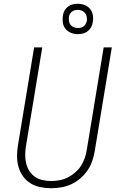

<svg xmlns="http://www.w3.org/2000/svg" viewBox="-20 -985 640 1013"><path d="M249 8Q220 8 191.5 2Q163 -4 140 -18.5Q117 -33 101 -55.5Q85 -78 77.5 -105Q70 -132 70 -161.5Q70 -191 75 -220L160 -735H203L117 -214Q113 -191 113 -168Q113 -145 118 -123.5Q123 -102 134.5 -83.5Q146 -65 164 -52.5Q182 -40 204.5 -35Q227 -30 250 -30Q272 -30 294 -34Q316 -38 337 -48.5Q358 -59 376.5 -75Q395 -91 407.5 -110.5Q420 -130 427.5 -152Q435 -174 438 -195L527 -735H570L480 -189Q476 -163 467 -136.5Q458 -110 442 -86.5Q426 -63 404 -44Q382 -25 356 -13Q330 -1 303 3.5Q276 8 249 8ZM390 -805Q371 -805 354 -812Q337 -819 325.5 -833Q314 -847 311.5 -866Q309 -885 312 -904Q314 -918 321 -930Q328 -942 339.5 -950.5Q351 -959 364 -962Q377 -965 391 -965Q410 -965 427.5 -958Q445 -951 456 -937Q467 -923 470 -904Q473 -885 469 -866Q467 -852 460 -840Q453 -828 441.5 -819.5Q430 -811 417 -808Q404 -805 390 -805ZM391 -837Q399 -837 406.5 -839Q414 -841 421 -846Q428 -851 432 -858.5Q436 -866 438 -873Q440 -885 437.5 -896.5Q435 -908 429 -916Q423 -924 412.5 -928.5Q402 -933 391 -933Q383 -933 375 -931Q367 -929 360 -924Q353 -919 349 -911.5Q345 -904 344 -897Q342 -885 344 -873.5Q346 -862 352 -854Q358 -846 369 -841.5Q380 -837 391 -837Z"/></svg>

Font: Iosevka XLt Ex Obl
Style: Regular
Weight: 200
Width: 7
Italic angle: -9°
Monospace: yes
Designer: Belleve Invis
Foundry: Belleve Invis
Version: Version 32.5.0; ttfautohint (v1.8.4)